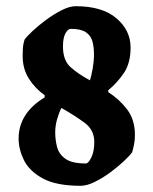

<svg xmlns="http://www.w3.org/2000/svg" viewBox="-20 -588 494 619"><path d="M224 -568Q310 -568 355.5 -529Q401 -490 401 -435Q401 -384 379 -352Q357 -320 329 -297V-291Q365 -268 390 -235Q415 -202 415 -153Q415 -136 412 -121.5Q409 -107 406 -97Q399 -87 380 -69Q361 -51 336 -32.5Q311 -14 285.5 -1.5Q260 11 240 11Q161 11 117.5 -13Q74 -37 57 -72Q40 -107 40 -141Q40 -223 124 -274V-281Q93 -303 73 -334.5Q53 -366 53 -408Q53 -436 56 -448Q59 -460 59 -460Q65 -469 84 -487Q103 -505 128 -523.5Q153 -542 178.5 -555Q204 -568 224 -568ZM208 -495Q199 -495 191 -480.5Q183 -466 183 -438Q183 -394 207 -372Q231 -350 270 -329Q275 -345 279 -368Q283 -391 283 -413Q283 -436 278 -454.5Q273 -473 257 -484Q241 -495 208 -495ZM158 -162Q158 -137 164 -114Q170 -91 191 -76Q212 -61 257 -61Q265 -61 274.5 -80.5Q284 -100 284 -130Q284 -169 253 -192Q222 -215 178 -240Q171 -227 164.5 -205Q158 -183 158 -162Z"/></svg>

Font: Grenze Gotisch
Style: Bold
Weight: 700
Designer: Renata Polastri
Foundry: Omnibus-Type
Version: Version 1.001